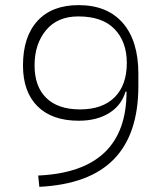

<svg xmlns="http://www.w3.org/2000/svg" viewBox="-20 -723 626 746"><path d="M132.8 2.9 128.4 -41Q471.7 -56.2 471.7 -367.2H467.8Q451.7 -313 403.6 -283.4Q355.5 -253.9 286.1 -253.9Q182.1 -253.9 125.7 -310.1Q69.3 -366.2 69.3 -468.8Q69.3 -580.1 125.5 -641.6Q181.6 -703.1 285.2 -703.1Q397 -703.1 457.3 -633.5Q517.6 -564 517.6 -436.5V-388.7Q517.6 -202.1 422.6 -104.5Q327.6 -6.8 132.8 2.9ZM291 -297.9Q377.9 -297.9 425.3 -345Q472.7 -392.1 472.7 -478.5Q472.7 -560.5 425.3 -609.9Q377.9 -659.2 284.2 -659.2Q203.1 -659.2 158.7 -605.5Q114.3 -551.8 114.3 -468.8Q114.3 -386.7 159.9 -342.3Q205.6 -297.9 291 -297.9Z"/></svg>

Font: Caskaydia Cove ExtraLight
Style: Regular
Weight: 200
Monospace: yes
Designer: Aaron Bell
Foundry: Saja Typeworks
Version: Version 4.300; ttfautohint (v1.8.3)